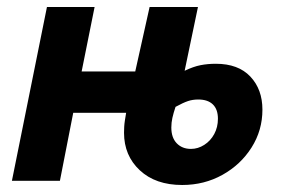

<svg xmlns="http://www.w3.org/2000/svg" viewBox="-20 -516 810 548"><path d="M500 12Q424 12 379 -30Q334 -72 334 -137Q334 -145 334.5 -154Q335 -163 336.5 -172.5Q338 -182 340 -194H189L151 0H14L114 -496H250L213 -312H366L407 -496H545L507 -314Q532 -326 552.5 -330Q573 -334 596 -334Q660 -334 694.5 -297.5Q729 -261 729 -203Q729 -144 698 -95Q667 -46 615 -17Q563 12 500 12ZM525 -91Q545 -91 563 -102.5Q581 -114 591.5 -133.5Q602 -153 602 -177Q602 -204 587.5 -218Q573 -232 546 -232Q530 -232 516.5 -227.5Q503 -223 481 -211Q475 -193 472 -179.5Q469 -166 469 -152Q469 -123 484.5 -107Q500 -91 525 -91Z"/></svg>

Font: Source Sans 3
Style: Bold Italic
Weight: 700
Italic angle: -11°
Designer: Paul D. Hunt
Foundry: Adobe
Version: Version 3.052;hotconv 1.1.0;makeotfexe 2.6.0